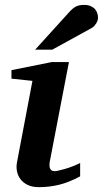

<svg xmlns="http://www.w3.org/2000/svg" viewBox="-20 -754 421 786"><path d="M308.1 -32.2Q263.2 -7.8 222.7 2.2Q182.1 12.2 139.2 12.2Q111.8 12.2 93 2.9Q74.2 -6.3 63.5 -21Q52.7 -35.6 49.3 -54Q45.9 -72.3 49.8 -90.8L112.8 -422.9L26.9 -432.1V-466.8L191.9 -500H262.2L185.1 -99.1Q183.1 -90.3 182.6 -82Q182.1 -73.7 183.8 -67.4Q185.5 -61 190.4 -57.1Q195.3 -53.2 204.1 -53.2Q208 -53.2 219.5 -55.7Q231 -58.1 246.1 -62.5Q261.2 -66.9 277.6 -73.2Q293.9 -79.6 308.1 -86.9ZM381.3 -681.2Q381.3 -676.3 379.4 -670.2Q377.4 -664.1 373.8 -658.2Q370.1 -652.3 365.5 -647.2Q360.8 -642.1 355 -639.2L194.3 -550.8H124L261.2 -702.1Q269.5 -711.4 276.6 -717.5Q283.7 -723.6 291 -727.3Q298.3 -731 306.2 -732.4Q314 -733.9 324.2 -733.9Q340.3 -733.9 351.3 -729Q362.3 -724.1 368.9 -716.6Q375.5 -709 378.4 -699.5Q381.3 -689.9 381.3 -681.2Z"/></svg>

Font: Charis SIL Viet
Style: Bold Italic
Weight: 700
Italic angle: -11°
Foundry: SIL International
Version: Version 5.000